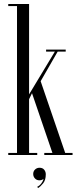

<svg xmlns="http://www.w3.org/2000/svg" viewBox="-20 -770 384 954"><path d="M21 0V-10H64.5V-740H21V-750H124.5V-301L252.5 -513.5H209V-523.5H306.5V-513.5H266.5L182 -366.5L304 -10H340.5V0H200V-10H240.5L139 -307L124.5 -277V-10H165V0ZM169 164.5 165 158Q177 152.5 185.2 141.5Q193.5 130.5 196.5 119Q187 126 176 126Q162.5 126 153.8 116.8Q145 107.5 145 94.5Q145 81 154.2 72.2Q163.5 63.5 176.5 63.5Q191.5 63.5 199.5 73.2Q207.5 83 207.5 96Q207.5 124.5 194.5 140.8Q181.5 157 169 164.5Z"/></svg>

Font: Imbue 100pt Light
Style: Regular
Weight: 300
Designer: Tyler Finck
Foundry: Etcetera Type Company
Version: Version 1.102; ttfautohint (v1.8.3)